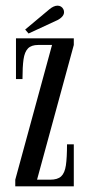

<svg xmlns="http://www.w3.org/2000/svg" viewBox="-20 -659 318 679"><path d="M34 0V-23.5L164 -500H115Q91 -500 79 -487.8Q67 -475.5 63.2 -449Q59.5 -422.5 59.5 -379.5H36.5V-523.5H241V-500L111 -23.5H157Q183.5 -23.5 196.2 -35.2Q209 -47 213 -74.2Q217 -101.5 217 -148.5H241V0ZM81 -540.5 69 -554.5 154.5 -626Q161.5 -632 169 -635.5Q176.5 -639 183.5 -639Q190 -639 195.5 -635.8Q201 -632.5 204 -626.5Q206.5 -621.5 206.5 -616Q206.5 -606.5 198 -598.2Q189.5 -590 177 -585Z"/></svg>

Font: Imbue 48pt
Style: Regular
Weight: 400
Designer: Tyler Finck
Foundry: Etcetera Type Company
Version: Version 1.102